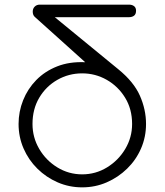

<svg xmlns="http://www.w3.org/2000/svg" viewBox="-20 -801 709 827"><path d="M334 6Q278 6 228.5 -15.5Q179 -37 141 -74.5Q103 -112 81.5 -161.5Q60 -211 60 -267Q60 -320 79.5 -369Q99 -418 136 -456Q173 -494 226 -515Q279 -536 347 -533L129 -729Q125 -733 123 -738.5Q121 -744 121 -751Q121 -764 129.5 -772.5Q138 -781 151 -781H536Q549 -781 557.5 -774.5Q566 -768 566 -755Q566 -740 557.5 -733.5Q549 -727 536 -727H216L488 -504Q556 -449 582.5 -389Q609 -329 609 -267Q609 -211 587.5 -161.5Q566 -112 527.5 -74.5Q489 -37 439.5 -15.5Q390 6 334 6ZM334 -50Q392 -50 441 -80Q490 -110 519.5 -159.5Q549 -209 549 -267Q549 -331 519 -380Q489 -429 440 -457Q391 -485 334 -485Q276 -485 227 -457Q178 -429 149 -380Q120 -331 120 -267Q120 -209 149 -159.5Q178 -110 227 -80Q276 -50 334 -50Z"/></svg>

Font: ComfortaaLight
Style: Regular
Weight: 300
Designer: Johan Aakerlund
Foundry: Johan Aakerlund
Version: Version 3.104; ttfautohint (v1.8.1.43-b0c9)